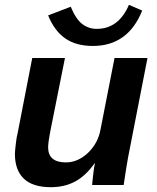

<svg xmlns="http://www.w3.org/2000/svg" viewBox="-20 -769 651 798"><path d="M250 -528 192 -238Q180 -178 180 -157Q180 -94 254 -94Q303 -94 345 -133Q388 -174 398 -232L456 -528H593L512 -113Q505 -75 494 0H363Q363 -2 364 -12Q365 -22 367 -41Q369 -60 371 -72Q373 -84 375 -90H373Q336 -38 292 -14.5Q248 9 191 9Q116 9 79 -26.5Q42 -62 42 -129Q42 -135 43 -146Q44 -157 45.5 -169Q47 -181 48.5 -192Q50 -203 52 -209L114 -528ZM366 -578Q296 -578 251 -609.5Q206 -641 180 -705L274 -741Q295 -690 321.5 -669.5Q348 -649 382 -649Q473 -649 516 -749L571 -725Q512 -578 366 -578Z"/></svg>

Font: Libra Sans Modern
Style: Bold Italic
Weight: 700
Italic angle: -12°
Foundry: Stefan Peev, Context Ltd
Version: Version 1.000